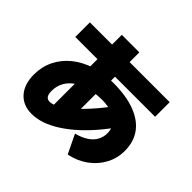

<svg xmlns="http://www.w3.org/2000/svg" viewBox="-198 -1066 1395 1395"><g transform="rotate(45 500.0 -368.5)"><path d="M328 -55V-405H318V-815H498V-405H488V-55ZM90 -565V-715H910V-565ZM585 -67Q638 -81 675 -104.5Q712 -128 731 -161.5Q750 -195 750 -235Q750 -281 726.5 -313Q703 -345 658.5 -362.5Q614 -380 551 -380Q481 -380 424.5 -365Q368 -350 328 -322Q288 -294 266.5 -254.5Q245 -215 245 -166Q245 -132 256.5 -116Q268 -100 291 -100Q315 -100 346.5 -115.5Q378 -131 415.5 -160Q453 -189 494 -230Q535 -271 577.5 -321.5Q620 -372 661 -430L788 -341Q736 -266 682.5 -204Q629 -142 574.5 -94Q520 -46 466 -12.5Q412 21 360.5 38Q309 55 260 55Q172 55 121 -2.5Q70 -60 70 -160Q70 -240 103 -307Q136 -374 196 -423Q256 -472 338.5 -498.5Q421 -525 520 -525Q652 -525 743.5 -491Q835 -457 882.5 -392.5Q930 -328 930 -234Q930 -158 895 -93Q860 -28 798.5 16.5Q737 61 655 78Z"/></g></svg>

Font: M PLUS 1 Black
Style: Regular
Weight: 900
Designer: Coji Morishita
Foundry: UNDERFOREST DESIGN
Version: Version 1.001